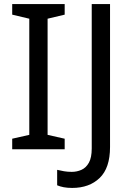

<svg xmlns="http://www.w3.org/2000/svg" viewBox="-20 -734 652 944"><path d="M298 0H40V-52L124 -71V-642L40 -662V-714H298V-662L214 -642V-71L298 -52ZM335 190Q311 190 293 186.5Q275 183 261 177V101Q277 105 295 108Q313 111 333 111Q358 111 380.5 101Q403 91 417 66Q431 41 431 -4V-714H521V-11Q521 92 470 141Q419 190 335 190Z"/></svg>

Font: Noto Sans Khojki
Style: Regular
Weight: 400
Designer: Monotype Design Team
Foundry: Monotype Imaging Inc.
Version: Version 2.003; ttfautohint (v1.8.4.7-5d5b)